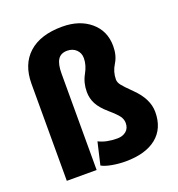

<svg xmlns="http://www.w3.org/2000/svg" viewBox="-138 -875 925 999"><g transform="rotate(-20 324.5 -376.0)"><path d="M230.5 0H65.4V-536.6Q65.4 -644.5 130.6 -703.4Q195.8 -762.2 316.4 -762.2Q412.1 -762.2 472.2 -711.4Q532.2 -660.6 532.2 -576.7Q532.2 -524.4 509 -487.3Q485.8 -450.2 485.8 -407.7Q485.8 -392.6 497.8 -376.5Q509.8 -360.4 550.8 -320.3Q620.6 -252.4 620.6 -179.7Q620.6 -88.4 559.8 -39.3Q499 9.8 387.7 9.8Q351.1 9.8 314.2 3.2Q277.3 -3.4 256.8 -15.1L285.6 -138.7Q327.1 -117.2 388.7 -117.2Q418 -117.2 437.3 -133.1Q456.5 -148.9 456.5 -178.2Q456.5 -198.2 444.3 -215.8Q432.1 -233.4 393.1 -267.1Q354 -300.8 337.6 -331.8Q321.3 -362.8 321.3 -398.9Q321.3 -449.2 344.2 -490.2Q367.2 -531.2 367.2 -569.8Q367.2 -598.6 347.7 -617.2Q328.1 -635.7 298.3 -635.7Q262.2 -635.7 246.3 -610.4Q230.5 -585 230.5 -534.2Z"/></g></svg>

Font: Roboto Black
Style: Regular
Weight: 900
Designer: Google
Version: Version 2.134; 2016